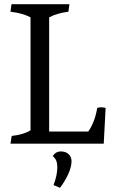

<svg xmlns="http://www.w3.org/2000/svg" viewBox="-20 -687 541 918"><path d="M126 -64V-604Q89 -624 30 -631L35 -667H312L307 -631Q252 -624 215 -604V-58H402Q433 -102 445 -171Q453 -174 463 -174Q473 -174 485 -171L476 0H30L36 -37Q95 -44 126 -64ZM254 113Q254 94 249 81.5Q244 69 232 59Q247 37 271 37Q294 37 308 50Q322 63 322 84Q322 111 306.5 145Q291 179 267 211L236 198Q254 151 254 113Z"/></svg>

Font: Caladea
Style: Regular
Weight: 400
Designer: Carolina Giovagnoli and Andres Torresi
Foundry: Carolina Giovagnoli & Andres Torresi
Version: Version 1.001